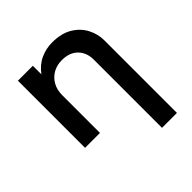

<svg xmlns="http://www.w3.org/2000/svg" viewBox="-193 -651 1001 1001"><g transform="rotate(-45 308.0 -150.0)"><path d="M434 210V-292Q434 -345 402.2 -377Q370.5 -409 314 -409Q277 -409 248.2 -392.5Q219.5 -376 203 -346.8Q186.5 -317.5 186.5 -278.5V0H76.5V-495H186.5V-432Q217.5 -473.5 258.5 -491.8Q299.5 -510 343.5 -510Q411.5 -510 456 -483Q500.5 -456 522.2 -413.5Q544 -371 544 -326V210Z"/></g></svg>

Font: Geologica Cursive
Style: Regular
Weight: 400
Designer: Sindre Bremnes, Frode Helland
Foundry: Monokrom Skriftforlag AS
Version: Version 1.010;gftools[0.9.28]